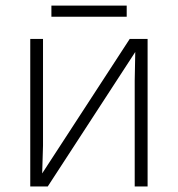

<svg xmlns="http://www.w3.org/2000/svg" viewBox="-20 -671 640 691"><path d="M134.8 -530.8V-147L131.8 -46.9L446.8 -530.8H511.2V0H464.8V-381.3L466.8 -483.9L151.9 0H88.9V-530.8ZM165 -650.9H436V-610.8H165Z"/></svg>

Font: JBL Sans
Style: Light
Weight: 300
Version: Version 1.10